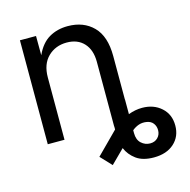

<svg xmlns="http://www.w3.org/2000/svg" viewBox="-110 -661 966 974"><g transform="rotate(-15 373.5 -174.5)"><path d="M580.6 204.1Q522.5 204.1 488.3 179Q454.1 153.8 439 117.2L368.2 187.5L313.5 129.4L426.3 16.1V0H425.8V-339.4Q425.8 -402.3 392.8 -438Q359.9 -473.6 302.7 -473.6Q243.7 -473.6 204.3 -435.3Q165 -397 165 -327.1V0H77.1V-545.9H161.6L162.1 -444.8Q188.5 -502.9 231.2 -527.8Q273.9 -552.7 329.1 -552.7Q412.1 -552.7 462.9 -501.5Q513.7 -450.2 513.7 -346.7V-118.2H514.2V-41Q550.8 -54.7 586.4 -54.7Q647 -54.7 686.8 -19Q726.6 16.6 726.6 75.2Q726.6 132.8 687 168.5Q647.5 204.1 580.6 204.1ZM514.2 43.5V58.6Q514.2 93.8 534.2 112.1Q554.2 130.4 580.6 130.4Q605.5 130.4 620.8 114.7Q636.2 99.1 636.2 75.2Q636.2 54.7 624.5 39.3Q612.8 23.9 589.8 20.5Q568.4 17.1 549.6 23.4Q530.8 29.8 514.2 43.5Z"/></g></svg>

Font: Inter-Regular
Style: Regular
Weight: 400
Designer: Rasmus Andersson
Foundry: rsms
Version: Version 4.000;git-a52131595